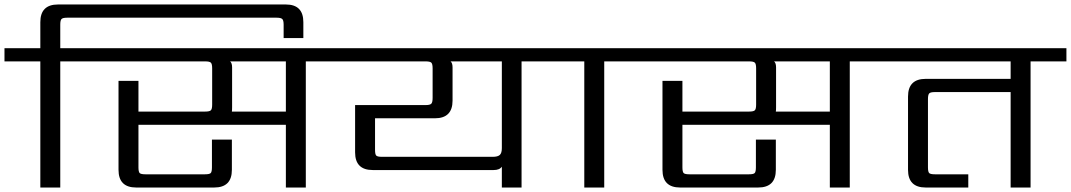

<svg xmlns="http://www.w3.org/2000/svg" viewBox="-40 -837 4780 857"><path d="M389 -622V-563H229V0H140V-563H-20V-622H140V-738Q140 -817 219 -817H1236Q1314 -817 1314 -738V-667H1226V-727Q1226 -746 1220 -752Q1214 -758 1195 -758H260Q240 -758 234.5 -752Q229 -746 229 -727V-622Z M1236 -339V-563H987Q996 -556 996 -536V-359Q996 -345 995 -339ZM1486 -622V-563H1325V0H1236V-280H578V-90Q578 -70 583.5 -64.5Q589 -59 609 -59H875Q895 -59 900.5 -64.5Q906 -70 906 -90V-214H995V-79Q995 0 916 0H568Q489 0 489 -79V-476H578V-339H876Q895 -339 901 -344.5Q907 -350 907 -370V-532Q907 -552 901 -557.5Q895 -563 876 -563H349V-622Z M2200 -176V-563H1971Q1980 -556 1980 -536V-388Q1980 -309 1901 -309H1634V-168Q1634 -148 1639.5 -142.5Q1645 -137 1665 -137H2159Q2182 -137 2191 -145.5Q2200 -154 2200 -176ZM2448 -622V-563H2288V0H2200V-93Q2190 -78 2163 -78H1624Q1545 -78 1545 -157V-368H1860Q1879 -368 1885 -374Q1891 -380 1891 -400V-532Q1891 -552 1885 -557.5Q1879 -563 1860 -563H1445V-622Z M2817 -622V-563H2657V0H2568V-563H2408V-622Z M3664 -339V-563H3415Q3424 -556 3424 -536V-359Q3424 -345 3423 -339ZM3914 -622V-563H3753V0H3664V-280H3006V-90Q3006 -70 3011.5 -64.5Q3017 -59 3037 -59H3303Q3323 -59 3328.5 -64.5Q3334 -70 3334 -90V-214H3423V-79Q3423 0 3344 0H2996Q2917 0 2917 -79V-476H3006V-339H3304Q3323 -339 3329 -344.5Q3335 -350 3335 -370V-532Q3335 -552 3329 -557.5Q3323 -563 3304 -563H2777V-622Z M4720 -622V-563H4560V0H4471V-426H4133Q4113 -426 4107.5 -420Q4102 -414 4102 -395V-90Q4102 -70 4107.5 -64.5Q4113 -59 4133 -59H4282V0H4092Q4013 0 4013 -79V-406Q4013 -485 4092 -485H4471V-563H3873V-622Z"/></svg>

Font: Sarpanch
Style: Regular
Weight: 400
Designer: Manushi Parikh (Devanagari and Latin), Jyotish Sonowal (Devanagari)
Foundry: Indian Type Foundry
Version: Version 2.004;PS 1.0;hotconv 1.0.78;makeotf.lib2.5.61930; tt